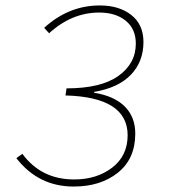

<svg xmlns="http://www.w3.org/2000/svg" viewBox="-20 -672 640 704"><path d="M250 12Q121 12 40 -92L62 -108Q131 -14 252 -14Q335 -14 391.5 -57.5Q448 -101 448 -176Q448 -316 220 -322L224 -348Q350 -348 414 -393.5Q478 -439 478 -512Q478 -566 441 -596Q404 -626 344 -626Q243 -626 160 -550L142 -570Q232 -652 346 -652Q417 -652 461.5 -617Q506 -582 506 -518Q506 -446 460 -398Q414 -350 325 -335V-332Q399 -320 437.5 -281.5Q476 -243 476 -182Q476 -90 412.5 -39Q349 12 250 12Z"/></svg>

Font: TypoPRO Source Code Pro
Style: Italic
Weight: 200
Italic angle: -11°
Monospace: yes
Designer: Paul D. Hunt, Teo Tuominen
Foundry: Adobe Systems Incorporated
Version: Version 1.030;PS 1.0;hotconv 1.0.84;makeotf.lib2.5.63406